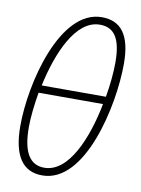

<svg xmlns="http://www.w3.org/2000/svg" viewBox="-83 -781 622 848"><g transform="rotate(10 227.5 -357.0)"><path d="M166 10C358 10 436 -349 436 -538C436 -668 390 -724 305 -724C117 -724 33 -380 33 -189C33 -53 79 10 166 10ZM383 -381H95C127 -531 194 -690 302 -690C367 -690 398 -644 398 -537C398 -494 393 -439 383 -381ZM169 -25C106 -25 71 -74 71 -190C71 -233 77 -288 87 -347H376C346 -192 279 -25 169 -25Z"/></g></svg>

Font: Noto Sans ExtraCondensed ExtraLight
Style: Italic
Weight: 200
Width: 2
Italic angle: -12°
Designer: Monotype Design Team
Foundry: Monotype Imaging Inc.
Version: Version 2.013